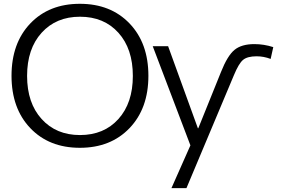

<svg xmlns="http://www.w3.org/2000/svg" viewBox="-20 -760 1468 1000"><path d="M1012.7 -91.8 1130.9 -384.8Q1165 -470.7 1201.7 -500.5Q1238.3 -530.3 1304.7 -530.3Q1354.5 -530.3 1403.3 -514.6L1389.6 -453.1Q1353.5 -466.8 1316.4 -466.8Q1268.6 -466.8 1246.1 -448.2Q1223.6 -429.7 1198.2 -368.2L951.2 219.7H873L971.7 -2.9L775.4 -519.5H855.5L1010.7 -91.8ZM137.7 -92.8Q40 -195.3 40 -365.2Q40 -535.2 137.7 -637.7Q235.4 -740.2 396 -740.2Q556.6 -740.2 654.8 -637.7Q752.9 -535.2 752.9 -365.2Q752.9 -195.3 654.8 -92.8Q556.6 9.8 396 9.8Q235.4 9.8 137.7 -92.8ZM396.5 -56.6Q521.5 -56.6 596.7 -140.1Q671.9 -223.6 671.9 -364.7Q671.9 -505.9 596.7 -589.4Q521.5 -672.9 396.5 -672.9Q272.5 -672.9 196.8 -589.4Q121.1 -505.9 121.1 -364.7Q121.1 -223.6 196.8 -140.1Q272.5 -56.6 396.5 -56.6Z"/></svg>

Font: Mgen+ 1c regular
Style: Regular
Weight: 400
Designer: [Source Han Sans]
Ryoko NISHIZUKA  (kana & ideographs); Paul D. Hunt (Latin, Greek & Cyrillic); Wenlong ZHANG  (bopomofo
Version: Version 1.059.20150602